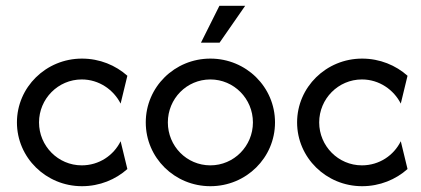

<svg xmlns="http://www.w3.org/2000/svg" viewBox="-20 -624 1429 652"><path d="M258.3 8.3C318.8 8.3 372.9 -14.6 412.5 -50L389.6 -144.4C366 -96.5 316.7 -62.5 257.6 -62.5C177.1 -62.5 112.5 -128.5 112.5 -208.3C112.5 -288.2 177.1 -354.2 257.6 -354.2C316.7 -354.2 366 -318.8 389.6 -272.2L412.5 -366.7C372.9 -402.1 318.8 -425 258.3 -425C136.1 -425 37.5 -327.8 37.5 -208.3C37.5 -88.9 136.1 8.3 258.3 8.3Z M662.5 -479.2H725.7L812.5 -604.2H725ZM694.4 8.3C816 8.3 913.9 -88.2 913.9 -208.3C913.9 -328.5 816 -425 694.4 -425C572.9 -425 475 -328.5 475 -208.3C475 -88.2 572.9 8.3 694.4 8.3ZM694.4 -62.5C613.9 -62.5 550 -127.8 550 -208.3C550 -288.9 613.9 -354.2 694.4 -354.2C774.3 -354.2 838.9 -288.9 838.9 -208.3C838.9 -127.8 774.3 -62.5 694.4 -62.5Z M1209.7 8.3C1270.1 8.3 1324.3 -14.6 1363.9 -50L1341 -144.4C1317.4 -96.5 1268.1 -62.5 1209 -62.5C1128.5 -62.5 1063.9 -128.5 1063.9 -208.3C1063.9 -288.2 1128.5 -354.2 1209 -354.2C1268.1 -354.2 1317.4 -318.8 1341 -272.2L1363.9 -366.7C1324.3 -402.1 1270.1 -425 1209.7 -425C1087.5 -425 988.9 -327.8 988.9 -208.3C988.9 -88.9 1087.5 8.3 1209.7 8.3Z"/></svg>

Font: Afacad
Style: Regular
Weight: 400
Designer: Kristian Moeller
Foundry: Dicotype
Version: Version 1.000